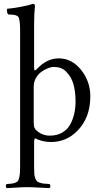

<svg xmlns="http://www.w3.org/2000/svg" viewBox="-20 -718 542 984"><path d="M152.8 -274.9V-92.8Q152.8 -72.3 156.5 -63.7Q160.2 -55.2 169.9 -46.9Q197.8 -22.9 235.8 -22.9Q272 -22.9 298.6 -38.3Q325.2 -53.7 339.6 -79.8Q354 -106 360.6 -135.5Q367.2 -165 367.2 -198.2Q367.2 -247.6 356.7 -285.6Q346.2 -323.7 317.9 -352.1Q294.9 -375 255.9 -375Q242.7 -375 225.8 -368.4Q209 -361.8 192.4 -350.1Q175.8 -338.4 164.3 -318.4Q152.8 -298.3 152.8 -274.9ZM83 -565.9Q83 -588.9 81.3 -602.5Q79.6 -616.2 77.1 -624.8Q74.7 -633.3 67.1 -637Q59.6 -640.6 53 -641.6Q46.4 -642.6 31.2 -643.6Q25.4 -644 22 -644Q17.6 -648.4 16.1 -657.5Q14.6 -666.5 16.1 -672.9Q45.4 -675.3 87.4 -683.1Q129.4 -690.9 147 -698.2Q159.2 -698.2 159.2 -689Q154.8 -650.9 154.8 -588.9V-374Q154.8 -358.4 158 -357.2Q161.1 -356 171.9 -367.2Q221.7 -418.9 280.8 -418.9Q348.1 -418.9 395.5 -359.9Q442.9 -300.8 442.9 -224.1Q442.9 -113.8 375 -45.9Q319.3 9.8 241.2 9.8Q206.5 9.8 173.8 -2.9Q172.4 -3.4 168.9 -4.9L164.6 -7.8Q163.1 -8.3 160.9 -8.3Q158.7 -8.3 157.5 -6.6Q156.2 -4.9 155.5 -0.7Q154.8 3.4 154.8 9.8V138.2Q154.8 159.2 155.8 172.1Q156.7 185.1 160.6 195.1Q164.6 205.1 168.7 210Q172.9 214.8 183.6 218.3Q194.3 221.7 204.3 222.9Q214.4 224.1 233.9 225.1Q238.3 229.5 238.3 235.6Q238.3 241.7 233.9 246.1Q217.8 245.6 180.7 243.4Q143.6 241.2 118.2 241.2Q96.2 241.2 63.7 243.4Q31.2 245.6 14.2 246.1Q9.8 241.7 9.8 235.6Q9.8 229.5 14.2 225.1Q34.2 224.1 43.9 222.4Q53.7 220.7 63 216.3Q72.3 211.9 75.7 201.9Q79.1 191.9 81.1 177.5Q83 163.1 83 138.2Z"/></svg>

Font: Linux Libertine Display G
Style: Regular
Weight: 400
Designer: Philipp H. Poll
Foundry: Philipp H. Poll
Version: Version 5.0.9